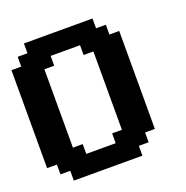

<svg xmlns="http://www.w3.org/2000/svg" viewBox="-151 -1013 1114 1151"><g transform="rotate(-20 406.0 -437.5)"><path d="M125 0H562.5V-62.5H625V-125H687.5V-750H625V-812.5H562.5V-875H125V-812.5H62.5V-750H0V-125H62.5V-62.5H125ZM437.5 -125H250V-187.5H187.5V-687.5H250V-750H437.5V-687.5H500V-187.5H437.5Z"/></g></svg>

Font: Faithful 32x
Style: Semibold
Weight: 400
Foundry: Faithful Resource Pack
Version: Version 1.0; January 27, 2023